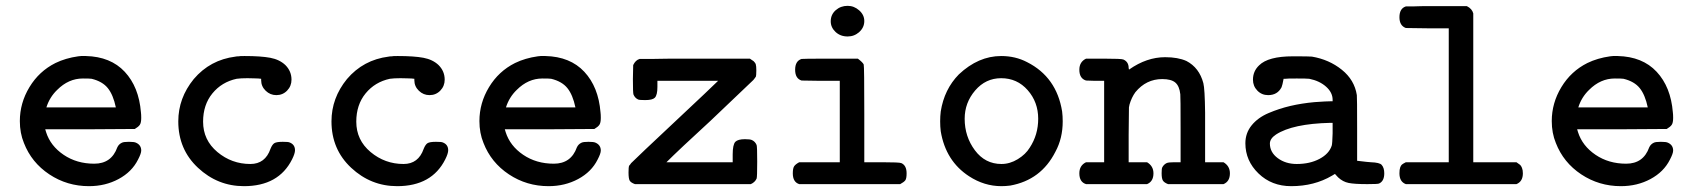

<svg xmlns="http://www.w3.org/2000/svg" viewBox="-20 -632 5815 658"><path d="M248 -439 258 -440Q268 -440 274 -440Q359 -438 407.5 -386Q456 -334 463 -247Q464 -240 464 -228Q464 -211 459 -204Q454 -197 442 -190L288 -189H135L138 -179Q153 -132 198 -101.5Q243 -71 303 -71Q362 -71 382 -127Q387 -138 398 -143Q404 -146 422 -146Q440 -146 446 -143Q464 -135 464 -116Q464 -106 453 -85Q432 -43 386.5 -18.5Q341 6 285 6Q210 6 149 -34.5Q88 -75 62 -142Q48 -176 48 -217Q48 -279 81 -333.5Q114 -388 170 -416Q205 -433 248 -439ZM377 -264Q368 -307 349.5 -330Q331 -353 294 -362Q288 -363 264 -363Q215 -363 176 -324Q150 -299 139 -264Z M816 6Q726 6 658.5 -57Q591 -120 591 -216Q591 -296 644 -361Q700 -427 787 -438Q791 -439 798 -439Q800 -440 818 -440Q874 -440 906 -434Q938 -428 958 -409Q979 -388 979 -359Q979 -337 964 -321.5Q949 -306 927 -306Q906 -306 890.5 -321Q875 -336 875 -357V-362L865 -363Q864 -363 850.5 -363.5Q837 -364 828 -364Q805 -364 791 -362Q740 -351 708 -312Q676 -273 676 -215Q676 -152 725 -111Q774 -70 838 -70Q889 -70 907 -122Q913 -137 920.5 -141.5Q928 -146 949 -146Q968 -146 972 -144Q991 -137 991 -117Q991 -106 981 -86Q935 6 816 6Z M1341 6Q1251 6 1183.5 -57Q1116 -120 1116 -216Q1116 -296 1169 -361Q1225 -427 1312 -438Q1316 -439 1323 -439Q1325 -440 1343 -440Q1399 -440 1431 -434Q1463 -428 1483 -409Q1504 -388 1504 -359Q1504 -337 1489 -321.5Q1474 -306 1452 -306Q1431 -306 1415.5 -321Q1400 -336 1400 -357V-362L1390 -363Q1389 -363 1375.5 -363.5Q1362 -364 1353 -364Q1330 -364 1316 -362Q1265 -351 1233 -312Q1201 -273 1201 -215Q1201 -152 1250 -111Q1299 -70 1363 -70Q1414 -70 1432 -122Q1438 -137 1445.5 -141.5Q1453 -146 1474 -146Q1493 -146 1497 -144Q1516 -137 1516 -117Q1516 -106 1506 -86Q1460 6 1341 6Z M1823 -439 1833 -440Q1843 -440 1849 -440Q1934 -438 1982.5 -386Q2031 -334 2038 -247Q2039 -240 2039 -228Q2039 -211 2034 -204Q2029 -197 2017 -190L1863 -189H1710L1713 -179Q1728 -132 1773 -101.5Q1818 -71 1878 -71Q1937 -71 1957 -127Q1962 -138 1973 -143Q1979 -146 1997 -146Q2015 -146 2021 -143Q2039 -135 2039 -116Q2039 -106 2028 -85Q2007 -43 1961.5 -18.5Q1916 6 1860 6Q1785 6 1724 -34.5Q1663 -75 1637 -142Q1623 -176 1623 -217Q1623 -279 1656 -333.5Q1689 -388 1745 -416Q1780 -433 1823 -439ZM1952 -264Q1943 -307 1924.5 -330Q1906 -353 1869 -362Q1863 -363 1839 -363Q1790 -363 1751 -324Q1725 -299 1714 -264Z M2156 -1Q2142 -6 2138 -13Q2134 -20 2134 -41Q2134 -59 2136 -64Q2139 -67 2143 -73Q2166 -96 2292.5 -214.5Q2419 -333 2441 -355H2233V-334Q2233 -306 2224 -297Q2216 -289 2191 -289Q2171 -289 2167 -291Q2156 -296 2151 -308Q2149 -313 2149 -361L2150 -409Q2158 -426 2172 -430H2178Q2183 -430 2192.5 -430Q2202 -430 2215 -430Q2228 -430 2244.5 -430.5Q2261 -431 2279 -431Q2297 -431 2319 -431Q2341 -431 2362 -431H2550Q2552 -429 2556.5 -426.5Q2561 -424 2562.5 -422.5Q2564 -421 2566.5 -418Q2569 -415 2570 -412Q2571 -409 2571.5 -403.5Q2572 -398 2572 -391Q2572 -381 2571.5 -376Q2571 -371 2570.5 -369.5Q2570 -368 2567 -364.5Q2564 -361 2562 -358Q2553 -349 2415 -218Q2307 -119 2264 -76H2491V-103Q2491 -136 2500 -146Q2509 -155 2533 -155Q2551 -155 2557 -152Q2568 -147 2573 -135Q2575 -130 2575 -78Q2575 -25 2573 -20Q2567 -7 2553 -1Z M2827 -559Q2827 -582 2844 -597Q2861 -612 2885 -612Q2907 -612 2924.5 -596.5Q2942 -581 2942 -560Q2942 -538 2925 -522.5Q2908 -507 2885 -507Q2860 -507 2843.5 -522.5Q2827 -538 2827 -559ZM2697 -38Q2697 -55 2701.5 -62Q2706 -69 2719 -76H2858V-355H2792L2727 -356Q2705 -363 2705 -393Q2705 -423 2727 -430Q2728 -431 2825 -431H2920Q2937 -418 2940 -411Q2942 -406 2942 -241V-76H3003Q3063 -76 3069 -73Q3087 -65 3087 -38Q3087 -20 3082.5 -14Q3078 -8 3065 -1H2719Q2697 -8 2697 -38Z M3266 -377Q3333 -440 3411 -440Q3460 -440 3500 -419Q3601 -368 3620 -250Q3622 -234 3622 -216Q3622 -158 3597 -112Q3548 -15 3442 4Q3426 6 3412 6Q3353 6 3301 -28Q3221 -80 3204 -182Q3202 -198 3202 -216Q3202 -234 3204 -250Q3216 -326 3266 -377ZM3538 -225Q3538 -282 3502 -323Q3466 -364 3411 -364Q3358 -364 3322 -322Q3286 -280 3286 -225Q3286 -164 3321 -117Q3356 -70 3412 -70Q3441 -70 3468 -86.5Q3495 -103 3509 -126Q3538 -170 3538 -225Z M3679 -393Q3679 -420 3702 -431H3764Q3824 -431 3830 -428Q3848 -420 3848 -399L3849 -394H3850Q3910 -436 3973 -436Q4017 -436 4046 -423Q4090 -400 4104 -347Q4109 -328 4110 -246Q4110 -217 4110 -198V-76H4173Q4195 -63 4195 -38Q4195 -10 4173 -1H3983Q3970 -6 3965.5 -13Q3961 -20 3961 -38Q3961 -54 3963 -58Q3968 -68 3978 -73Q3984 -76 4004 -76H4026V-188Q4026 -304 4025 -309Q4022 -337 4008 -349Q3994 -361 3963 -361Q3908 -361 3871 -316Q3858 -298 3851 -274L3849 -264L3848 -170V-76H3911Q3933 -63 3933 -38Q3933 -10 3911 -1H3702Q3679 -8 3679 -38Q3679 -65 3702 -76H3764V-355H3733L3702 -356Q3679 -363 3679 -393Z M4326 -306Q4304 -306 4289 -321.5Q4274 -337 4274 -359Q4274 -388 4295 -408Q4326 -439 4411 -439Q4468 -439 4476 -438Q4535 -428 4578.5 -393Q4622 -358 4630 -306Q4631 -301 4631 -190V-81Q4672 -76 4678 -76Q4708 -75 4715 -67Q4724 -57 4724 -38Q4724 -11 4706 -3Q4702 -1 4666 -1Q4622 -1 4602 -5Q4582 -9 4566 -24Q4563 -27 4559.5 -31Q4556 -35 4555 -36L4545 -30Q4484 6 4405 6Q4338 6 4293 -37.5Q4248 -81 4248 -141Q4248 -176 4269.5 -202.5Q4291 -229 4327.5 -244.5Q4364 -260 4402.5 -269Q4441 -278 4485 -282Q4527 -285 4542 -285H4547V-290Q4547 -315 4524.5 -335Q4502 -355 4467 -362Q4458 -363 4424 -363Q4389 -363 4385 -362H4379Q4375 -340 4372 -333Q4358 -306 4326 -306ZM4547 -175V-211H4539Q4410 -208 4353 -171Q4332 -157 4332 -140Q4332 -110 4359 -90Q4386 -70 4424 -70Q4469 -70 4502 -87.5Q4535 -105 4544 -133Q4546 -139 4547 -175Z M4776 -573Q4776 -603 4798 -610H4801Q4804 -610 4809.5 -610Q4815 -610 4822 -610Q4829 -610 4838.5 -610.5Q4848 -611 4858 -611Q4868 -611 4880 -611Q4892 -611 4904 -611H5007Q5025 -602 5029 -586V-76H5177Q5186 -70 5189.5 -67Q5193 -64 5196 -56.5Q5199 -49 5199 -38Q5199 -10 5177 -1H4798Q4776 -9 4776 -38Q4776 -51 4778.5 -58Q4781 -65 4784.5 -68Q4788 -71 4798 -76H4945V-535H4871L4798 -536Q4776 -544 4776 -573Z M5498 -439 5508 -440Q5518 -440 5524 -440Q5609 -438 5657.5 -386Q5706 -334 5713 -247Q5714 -240 5714 -228Q5714 -211 5709 -204Q5704 -197 5692 -190L5538 -189H5385L5388 -179Q5403 -132 5448 -101.5Q5493 -71 5553 -71Q5612 -71 5632 -127Q5637 -138 5648 -143Q5654 -146 5672 -146Q5690 -146 5696 -143Q5714 -135 5714 -116Q5714 -106 5703 -85Q5682 -43 5636.5 -18.5Q5591 6 5535 6Q5460 6 5399 -34.5Q5338 -75 5312 -142Q5298 -176 5298 -217Q5298 -279 5331 -333.5Q5364 -388 5420 -416Q5455 -433 5498 -439ZM5627 -264Q5618 -307 5599.5 -330Q5581 -353 5544 -362Q5538 -363 5514 -363Q5465 -363 5426 -324Q5400 -299 5389 -264Z"/></svg>

Font: KaTeX_Typewriter
Style: Regular
Weight: 400
Version: Version 1.1; ttfautohint (v1.3)